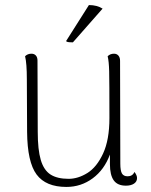

<svg xmlns="http://www.w3.org/2000/svg" viewBox="-20 -726 595 758"><path d="M521 -23Q521 -9 509 -1Q497 7 477 7Q444 7 429 -14Q414 -35 414 -78V-116Q392 -56 346 -22Q300 12 242 12Q161 12 124.5 -37Q88 -86 87 -205L86 -412Q86 -476 79 -504Q89 -514 104 -514Q115 -514 121.5 -507Q128 -500 128 -487L129 -206Q129 -135 141 -94.5Q153 -54 179.5 -37Q206 -20 251 -20Q288 -20 325 -43Q362 -66 387 -120Q412 -174 412 -260Q412 -405 411 -444.5Q410 -484 405 -504Q415 -514 430 -514Q441 -514 447.5 -506.5Q454 -499 454 -486L455 -80Q455 -52 461.5 -41Q468 -30 484 -30Q503 -30 511 -47Q521 -34 521 -23ZM268 -559H262Q243 -559 241 -564L331 -706Q363 -706 385 -692Z"/></svg>

Font: Arima Madurai ExtraLight
Style: Regular
Weight: 275
Designer: Joana Correia and Natanael Gama
Foundry: NDISCOVER
Version: Version 1.019